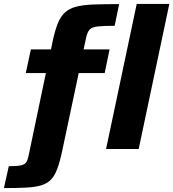

<svg xmlns="http://www.w3.org/2000/svg" viewBox="-77 -763 887 983"><path d="M-57 200 -32 88Q11 88 30.5 83.5Q50 79 57.5 67.5Q65 56 69 36L158 -389H55L81 -510H184L193 -554Q205 -609 219.5 -644.5Q234 -680 256.5 -700Q279 -720 314 -729Q349 -738 402.5 -740Q456 -742 533 -742L510 -631Q452 -631 422.5 -627.5Q393 -624 381.5 -611Q370 -598 364 -570L351 -510H484L459 -389H326L242 7Q230 64 216.5 100.5Q203 137 183.5 157Q164 177 133.5 186Q103 195 56.5 197.5Q10 200 -57 200ZM466 0 623 -743H790L633 0Z"/></svg>

Font: Saira SemiExpanded
Style: Bold Italic
Weight: 700
Width: 6
Italic angle: -12°
Designer: Hector Gatti with collaboration of the Omnibus-Type team
Foundry: Omnibus-Type
Version: Version 1.101